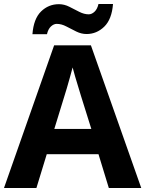

<svg xmlns="http://www.w3.org/2000/svg" viewBox="-20 -945 730 965"><path d="M527 0 475 -170H215L163 0H0L252 -717H437L690 0ZM387 -463Q382 -480 374 -506Q366 -532 358 -559Q350 -586 345 -606Q340 -586 331.5 -556.5Q323 -527 315.5 -500.5Q308 -474 304 -463L253 -297H439ZM143 -773Q149 -851 186.5 -887.5Q224 -924 276 -924Q303 -924 328.5 -911Q354 -898 378.5 -885.5Q403 -873 426 -873Q441 -873 455 -886Q469 -899 475 -925H548Q542 -848 504 -811Q466 -774 415 -774Q389 -774 363.5 -786.5Q338 -799 313.5 -812Q289 -825 265 -825Q250 -825 236 -812Q222 -799 216 -773Z"/></svg>

Font: Noto Sans Devanagari UI
Style: Bold
Weight: 700
Designer: Jelle Bosma - Monotype Design Team
Foundry: Monotype Imaging Inc.
Version: Version 2.004; ttfautohint (v1.8.4.7-5d5b)